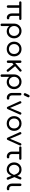

<svg xmlns="http://www.w3.org/2000/svg" viewBox="3006 -3900 1127 7180"><g transform="rotate(90 3570.0 -309.5)"><path d="M224 0Q204 0 190.5 -13.5Q177 -27 177 -47V-463H73Q54 -463 42 -475.5Q30 -488 30 -504Q30 -523 42 -535Q54 -547 73 -547H683Q703 -547 714.5 -535Q726 -523 726 -504Q726 -488 714.5 -475.5Q703 -463 683 -463H573V-194Q573 -150 591 -121Q609 -92 645 -92H662Q679 -92 691 -79Q703 -66 703 -46Q703 -26 687.5 -13Q672 0 649 0H642Q591 0 555 -25.5Q519 -51 500 -94.5Q481 -138 481 -194V-463H271V-47Q271 -27 257.5 -13.5Q244 0 224 0Z M908 234Q887 234 874 221Q861 208 861 187V-274Q862 -353 898.5 -416Q935 -479 997 -515Q1059 -551 1136 -551Q1216 -551 1278.5 -514.5Q1341 -478 1377.5 -415.5Q1414 -353 1414 -273Q1414 -194 1379.5 -131Q1345 -68 1286 -32Q1227 4 1153 4Q1091 4 1040 -21.5Q989 -47 955 -91V187Q955 208 942 221Q929 234 908 234ZM1137 -79Q1190 -79 1232 -104.5Q1274 -130 1298.5 -174Q1323 -218 1323 -273Q1323 -329 1298.5 -373Q1274 -417 1232 -442.5Q1190 -468 1137 -468Q1084 -468 1042 -442.5Q1000 -417 976 -373Q952 -329 952 -273Q952 -218 976 -173.5Q1000 -129 1042 -104Q1084 -79 1137 -79Z M1813 4Q1733 4 1670.5 -31.5Q1608 -67 1572.5 -129.5Q1537 -192 1537 -273Q1537 -355 1572.5 -417.5Q1608 -480 1670.5 -515.5Q1733 -551 1813 -551Q1893 -551 1955 -515.5Q2017 -480 2053 -417.5Q2089 -355 2089 -273Q2089 -192 2053.5 -129.5Q2018 -67 1956 -31.5Q1894 4 1813 4ZM1813 -79Q1867 -79 1909 -104Q1951 -129 1975 -172.5Q1999 -216 1999 -273Q1999 -330 1975 -374Q1951 -418 1909 -443Q1867 -468 1813 -468Q1759 -468 1717 -443Q1675 -418 1651 -374Q1627 -330 1627 -273Q1627 -216 1651 -172.5Q1675 -129 1717 -104Q1759 -79 1813 -79Z M2326 -194 2269 -257 2588 -542Q2602 -555 2618.5 -554.5Q2635 -554 2647 -540Q2660 -526 2659.5 -509.5Q2659 -493 2645 -480ZM2286 0Q2266 0 2253.5 -12.5Q2241 -25 2241 -45V-502Q2241 -522 2253.5 -534.5Q2266 -547 2286 -547Q2307 -547 2319.5 -534.5Q2332 -522 2332 -502V-45Q2332 -25 2319.5 -12.5Q2307 0 2286 0ZM2648 -5Q2633 7 2615 5.5Q2597 4 2585 -11L2376 -269L2440 -329L2654 -66Q2666 -52 2664.5 -35Q2663 -18 2648 -5Z M2808 234Q2787 234 2774 221Q2761 208 2761 187V-274Q2762 -353 2798.5 -416Q2835 -479 2897 -515Q2959 -551 3036 -551Q3116 -551 3178.5 -514.5Q3241 -478 3277.5 -415.5Q3314 -353 3314 -273Q3314 -194 3279.5 -131Q3245 -68 3186 -32Q3127 4 3053 4Q2991 4 2940 -21.5Q2889 -47 2855 -91V187Q2855 208 2842 221Q2829 234 2808 234ZM3037 -79Q3090 -79 3132 -104.5Q3174 -130 3198.5 -174Q3223 -218 3223 -273Q3223 -329 3198.5 -373Q3174 -417 3132 -442.5Q3090 -468 3037 -468Q2984 -468 2942 -442.5Q2900 -417 2876 -373Q2852 -329 2852 -273Q2852 -218 2876 -173.5Q2900 -129 2942 -104Q2984 -79 3037 -79Z M3633 0Q3582 0 3541.5 -25.5Q3501 -51 3477.5 -94.5Q3454 -138 3454 -194V-501Q3454 -521 3467 -534Q3480 -547 3500 -547Q3521 -547 3534 -534Q3547 -521 3547 -501V-194Q3547 -150 3571.5 -121Q3596 -92 3633 -92H3665Q3682 -92 3693.5 -79Q3705 -66 3705 -46Q3705 -26 3690 -13Q3675 0 3652 0ZM3511 -632Q3492 -632 3477.5 -644.5Q3463 -657 3463 -676Q3463 -682 3464.5 -688Q3466 -694 3469 -702L3525 -819Q3534 -838 3544.5 -845.5Q3555 -853 3572 -853Q3591 -853 3605 -840.5Q3619 -828 3619 -809Q3619 -804 3618 -798Q3617 -792 3614 -786L3556 -664Q3546 -644 3535 -638Q3524 -632 3511 -632Z M4016 -1Q3985 -1 3972 -31L3766 -486Q3760 -502 3765.5 -517Q3771 -532 3789 -541Q3805 -549 3821.5 -544Q3838 -539 3845 -522L4038 -66H3992L4183 -522Q4191 -538 4208 -543.5Q4225 -549 4243 -541Q4259 -534 4265 -518Q4271 -502 4263 -487L4059 -31Q4045 -1 4016 -1Z M4597 4Q4517 4 4454.5 -31.5Q4392 -67 4356.5 -129.5Q4321 -192 4321 -273Q4321 -355 4356.5 -417.5Q4392 -480 4454.5 -515.5Q4517 -551 4597 -551Q4677 -551 4739 -515.5Q4801 -480 4837 -417.5Q4873 -355 4873 -273Q4873 -192 4837.5 -129.5Q4802 -67 4740 -31.5Q4678 4 4597 4ZM4597 -79Q4651 -79 4693 -104Q4735 -129 4759 -172.5Q4783 -216 4783 -273Q4783 -330 4759 -374Q4735 -418 4693 -443Q4651 -468 4597 -468Q4543 -468 4501 -443Q4459 -418 4435 -374Q4411 -330 4411 -273Q4411 -216 4435 -172.5Q4459 -129 4501 -104Q4543 -79 4597 -79Z M5171 -1Q5140 -1 5127 -31L4921 -486Q4915 -502 4920.5 -517Q4926 -532 4944 -541Q4960 -549 4976.5 -544Q4993 -539 5000 -522L5193 -66H5147L5338 -522Q5346 -538 5363 -543.5Q5380 -549 5398 -541Q5414 -534 5420 -518Q5426 -502 5418 -487L5214 -31Q5200 -1 5171 -1Z M5827 0Q5776 0 5735.5 -25.5Q5695 -51 5671.5 -94.5Q5648 -138 5648 -194V-463H5497Q5478 -463 5466 -475.5Q5454 -488 5454 -504Q5454 -523 5466 -535Q5478 -547 5497 -547H5912Q5931 -547 5943 -535Q5955 -523 5955 -504Q5955 -488 5943 -475.5Q5931 -463 5912 -463H5741V-194Q5741 -150 5765.5 -121Q5790 -92 5827 -92H5861Q5878 -92 5890 -79Q5902 -66 5902 -46Q5902 -26 5887 -13Q5872 0 5848 0Z M6315 4Q6243 4 6183 -31Q6123 -66 6087.5 -128.5Q6052 -191 6052 -273Q6052 -350 6084.5 -413Q6117 -476 6176.5 -513.5Q6236 -551 6317 -551Q6426 -551 6490 -489.5Q6554 -428 6583 -312L6521 -266Q6495 -350 6463.5 -393.5Q6432 -437 6395 -453Q6358 -469 6315 -469Q6263 -469 6224 -442.5Q6185 -416 6163.5 -371.5Q6142 -327 6142 -274Q6142 -219 6165.5 -174.5Q6189 -130 6228.5 -104.5Q6268 -79 6317 -79Q6363 -79 6397 -99Q6431 -119 6457 -153.5Q6483 -188 6503 -232Q6523 -276 6541 -323L6579 -227Q6557 -178 6533.5 -136Q6510 -94 6480.5 -62.5Q6451 -31 6411 -13.5Q6371 4 6315 4ZM6659 5Q6625 5 6613 -27L6518 -277L6584 -328L6698 -56Q6700 -53 6700.5 -48.5Q6701 -44 6701 -42Q6701 -22 6690 -9Q6679 4 6659 5ZM6572 -215 6517 -296 6604 -517Q6610 -532 6621 -540Q6632 -548 6649 -547Q6669 -547 6682 -534Q6695 -521 6693 -500Q6693 -498 6692.5 -494Q6692 -490 6690 -487Z M7023 0Q6972 0 6931.5 -25.5Q6891 -51 6867.5 -94.5Q6844 -138 6844 -194V-501Q6844 -521 6857 -534Q6870 -547 6890 -547Q6911 -547 6924 -534Q6937 -521 6937 -501V-194Q6937 -150 6961.5 -121Q6986 -92 7023 -92H7055Q7072 -92 7083.5 -79Q7095 -66 7095 -46Q7095 -26 7080 -13Q7065 0 7042 0Z"/></g></svg>

Font: Comfortaa SemiBold
Style: Regular
Weight: 600
Designer: Johan Aakerlund
Foundry: Johan Aakerlund
Version: Version 3.104; ttfautohint (v1.8.1.43-b0c9)